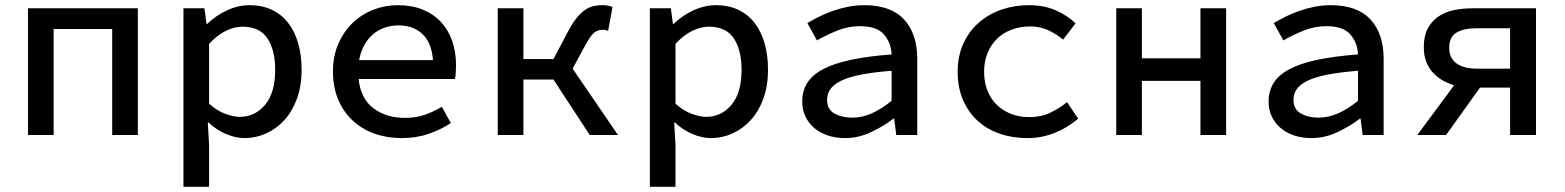

<svg xmlns="http://www.w3.org/2000/svg" viewBox="-20 -521 6040 741"><path d="M88 0V-489H512V0H413V-409H187V0Z M688 200V-489H769L777 -429H780Q813 -461 856 -481Q899 -501 943 -501Q991 -501 1028.5 -483.5Q1066 -466 1091.5 -433.5Q1117 -401 1130.5 -355Q1144 -309 1144 -252Q1144 -189 1126 -140Q1108 -91 1077.5 -57.5Q1047 -24 1007 -6Q967 12 924 12Q890 12 853 -3.5Q816 -19 785 -48H782L787 40V200ZM905 -70Q964 -70 1003 -116.5Q1042 -163 1042 -251Q1042 -328 1012 -373Q982 -418 916 -418Q886 -418 853 -402.5Q820 -387 787 -352V-121Q818 -93 850 -81.5Q882 -70 905 -70Z M1530 12Q1474 12 1426 -5Q1378 -22 1342 -55Q1306 -88 1285.5 -136Q1265 -184 1265 -245Q1265 -305 1286 -352.5Q1307 -400 1341.5 -433Q1376 -466 1421 -483.5Q1466 -501 1515 -501Q1569 -501 1611 -484Q1653 -467 1681.5 -436.5Q1710 -406 1725 -363.5Q1740 -321 1740 -270Q1740 -254 1739 -240Q1738 -226 1736 -216H1364Q1372 -140 1421.5 -103Q1471 -66 1543 -66Q1584 -66 1618 -77.5Q1652 -89 1685 -109L1720 -46Q1682 -21 1634.5 -4.5Q1587 12 1530 12ZM1518 -423Q1490 -423 1465 -414.5Q1440 -406 1420 -389Q1400 -372 1386 -347Q1372 -322 1366 -289H1651Q1646 -356 1610.5 -389.5Q1575 -423 1518 -423Z M1901 0V-489H2000V-293H2116L2171 -397Q2187 -428 2202.5 -448Q2218 -468 2234 -480Q2250 -492 2267.5 -496.5Q2285 -501 2307 -501Q2325 -501 2344 -494L2327 -402Q2321 -404 2316.5 -405Q2312 -406 2305 -406Q2286 -406 2272 -394Q2258 -382 2237 -343L2190 -256L2365 0H2256L2116 -214H2000V0Z M2488 200V-489H2569L2577 -429H2580Q2613 -461 2656 -481Q2699 -501 2743 -501Q2791 -501 2828.5 -483.5Q2866 -466 2891.5 -433.5Q2917 -401 2930.5 -355Q2944 -309 2944 -252Q2944 -189 2926 -140Q2908 -91 2877.5 -57.5Q2847 -24 2807 -6Q2767 12 2724 12Q2690 12 2653 -3.5Q2616 -19 2585 -48H2582L2587 40V200ZM2705 -70Q2764 -70 2803 -116.5Q2842 -163 2842 -251Q2842 -328 2812 -373Q2782 -418 2716 -418Q2686 -418 2653 -402.5Q2620 -387 2587 -352V-121Q2618 -93 2650 -81.5Q2682 -70 2705 -70Z M3241 12Q3206 12 3175.5 2Q3145 -8 3123 -26.5Q3101 -45 3088.5 -71Q3076 -97 3076 -129Q3076 -170 3095.5 -201Q3115 -232 3156.5 -254Q3198 -276 3263.5 -290Q3329 -304 3421 -311Q3419 -356 3391.5 -388Q3364 -420 3299 -420Q3254 -420 3211.5 -403Q3169 -386 3133 -365L3096 -432Q3116 -444 3141 -456.5Q3166 -469 3194.5 -479Q3223 -489 3253.5 -495Q3284 -501 3316 -501Q3418 -501 3469 -446Q3520 -391 3520 -294V0H3439L3431 -63H3428Q3389 -33 3340.5 -10.5Q3292 12 3241 12ZM3269 -67Q3308 -67 3345.5 -84Q3383 -101 3421 -132V-248Q3349 -242 3301 -232.5Q3253 -223 3224.5 -208.5Q3196 -194 3184 -176Q3172 -158 3172 -136Q3172 -99 3200.5 -83Q3229 -67 3269 -67Z M3945 12Q3888 12 3838.5 -5Q3789 -22 3753 -55Q3717 -88 3696.5 -135.5Q3676 -183 3676 -244Q3676 -305 3698 -353Q3720 -401 3758 -434Q3796 -467 3845.5 -484Q3895 -501 3951 -501Q4011 -501 4056 -480.5Q4101 -460 4131 -431L4083 -368Q4054 -392 4023 -405.5Q3992 -419 3956 -419Q3917 -419 3884 -406.5Q3851 -394 3827.5 -371Q3804 -348 3791 -315.5Q3778 -283 3778 -244Q3778 -205 3790.5 -172.5Q3803 -140 3826.5 -117Q3850 -94 3882 -81.5Q3914 -69 3953 -69Q3998 -69 4033.5 -86Q4069 -103 4098 -127L4141 -63Q4099 -27 4049 -7.5Q3999 12 3945 12Z M4288 0V-489H4387V-296H4613V-489H4712V0H4613V-209H4387V0Z M5041 12Q5006 12 4975.5 2Q4945 -8 4923 -26.5Q4901 -45 4888.5 -71Q4876 -97 4876 -129Q4876 -170 4895.5 -201Q4915 -232 4956.5 -254Q4998 -276 5063.5 -290Q5129 -304 5221 -311Q5219 -356 5191.5 -388Q5164 -420 5099 -420Q5054 -420 5011.5 -403Q4969 -386 4933 -365L4896 -432Q4916 -444 4941 -456.5Q4966 -469 4994.5 -479Q5023 -489 5053.5 -495Q5084 -501 5116 -501Q5218 -501 5269 -446Q5320 -391 5320 -294V0H5239L5231 -63H5228Q5189 -33 5140.5 -10.5Q5092 12 5041 12ZM5069 -67Q5108 -67 5145.5 -84Q5183 -101 5221 -132V-248Q5149 -242 5101 -232.5Q5053 -223 5024.5 -208.5Q4996 -194 4984 -176Q4972 -158 4972 -136Q4972 -99 5000.5 -83Q5029 -67 5069 -67Z M5808 0V-183H5692L5561 0H5450L5592 -192Q5568 -199 5546.5 -211.5Q5525 -224 5509 -242Q5493 -260 5484 -284Q5475 -308 5475 -339Q5475 -381 5489.5 -409.5Q5504 -438 5529.5 -456Q5555 -474 5589.5 -481.5Q5624 -489 5664 -489H5908V0ZM5680 -256H5808V-412H5680Q5629 -412 5601 -395Q5573 -378 5573 -337Q5573 -297 5601 -276.5Q5629 -256 5680 -256Z"/></svg>

Font: SauceCodePro Nerd Font Mono
Style: Regular
Weight: 500
Monospace: yes
Designer: Paul D. Hunt, Teo Tuominen
Foundry: Adobe Systems Incorporated
Version: Version 2.030;PS 1.000;hotconv 16.6.51;makeotf.lib2.5.65220;